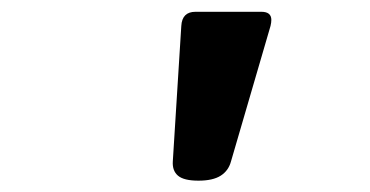

<svg xmlns="http://www.w3.org/2000/svg" viewBox="-20 -640 640 332"><path d="M449.2 -605.5Q449.2 -601.1 447.8 -595.2L379.4 -360.8Q375 -344.7 361.6 -336.2Q348.1 -327.6 323.2 -327.6Q297.9 -327.6 287.8 -336.2Q277.8 -344.7 278.8 -360.8L293.5 -595.2Q294.9 -619.6 317.9 -619.6H432.1Q449.2 -619.6 449.2 -605.5Z"/></svg>

Font: Courier Prime
Style: Bold Italic
Weight: 700
Italic angle: -10°
Designer: Alan Dague-Greene
Foundry: Quote-Unquote Apps
Version: Version 3.018